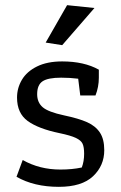

<svg xmlns="http://www.w3.org/2000/svg" viewBox="-20 -716 470 744"><path d="M157 -551 240 -696 346 -685 221 -541ZM44 -31 68 -96Q133 -59 214 -59Q260 -59 297 -67Q306 -91 306 -120Q306 -146 300 -159Q294 -172 274 -181.5Q254 -191 211 -200Q129 -217 87.5 -247Q46 -277 46 -338Q46 -375 65 -407Q84 -439 123.5 -458.5Q163 -478 221 -478Q306 -478 363 -446V-415Q363 -379 350 -346H291L283 -411Q251 -415 217 -415Q166 -415 145 -401Q124 -387 124 -351Q124 -319 145.5 -300.5Q167 -282 228 -269Q285 -257 317.5 -242.5Q350 -228 367 -202.5Q384 -177 384 -134Q384 -74 340.5 -33Q297 8 208 8Q112 8 44 -31Z"/></svg>

Font: Athiti Medium
Style: Regular
Weight: 500
Designer: CadsonDemak Team
Foundry: CadsonDemak
Version: Version 1.032